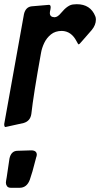

<svg xmlns="http://www.w3.org/2000/svg" viewBox="-50 -606 503 913"><path d="M-24 -2Q-30 -2 -30 -16L64 -539Q72 -573 101 -576L183 -583Q191 -583 191 -571L190 -562Q187 -550 187 -544Q187 -525 209 -524Q224 -524 240 -544Q273 -584 300 -585L315 -586Q380 -586 403 -529Q406 -522 406 -513Q406 -487 386 -463L338 -408Q328 -395 323 -395Q322 -395 314 -410Q289 -458 244 -459Q213 -459 192.5 -442.5Q172 -426 160.5 -402Q149 -378 145 -354Q109 -155 99 -64Q94 -30 62 -21ZM43 287H2Q-11 287 -16.5 279.5Q-22 272 -22 263Q-22 257 -18 236L-5 148Q3 111 34 111L66 110Q89 110 98 109Q125 109 125 130Q125 134 124 136.5Q123 139 123 140V139Q110 190 104.5 208.5Q99 227 92 248Q78 287 43 287Z"/></svg>

Font: Bangerz
Style: Regular
Weight: 400
Designer: vernon adams
Foundry: Vernon Adams
Version: Version 2.10;February 7, 2025;FontCreator 13.0.0.2683 64-bit